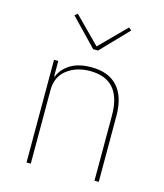

<svg xmlns="http://www.w3.org/2000/svg" viewBox="-112 -831 779 914"><g transform="rotate(15 278.0 -373.5)"><path d="M296 -603H272L144 -736L158 -747L284 -620L410 -747L424 -736ZM126 0H105V-506H126V-430H129Q144 -468 183.5 -493Q223 -518 287 -518Q372 -518 416.5 -468.5Q461 -419 461 -325V0H440V-321Q440 -499 285 -499Q218 -499 172 -463.5Q126 -428 126 -362Z"/></g></svg>

Font: IBM Plex Sans Thin
Style: Regular
Weight: 100
Designer: Mike Abbink, Paul van der Laan, Pieter van Rosmalen
Foundry: Bold Monday
Version: Version 3.0